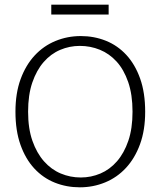

<svg xmlns="http://www.w3.org/2000/svg" viewBox="-20 -792 686 820"><path d="M325 -638Q382 -638 432 -618Q482 -598 519.5 -557.5Q557 -517 578.5 -456.5Q600 -396 600 -315Q600 -236 578 -176Q556 -116 518 -75Q480 -34 429 -13Q378 8 321 8Q264 8 214 -12Q164 -32 126.5 -72.5Q89 -113 67.5 -173.5Q46 -234 46 -315Q46 -394 68 -454Q90 -514 128 -555Q166 -596 217 -617Q268 -638 325 -638ZM100 -315Q100 -243 118.5 -190.5Q137 -138 168 -103Q199 -68 239.5 -51Q280 -34 325 -34Q369 -34 409 -51Q449 -68 479.5 -103Q510 -138 528 -190.5Q546 -243 546 -315Q546 -388 527.5 -441.5Q509 -495 478 -529Q447 -563 406.5 -579.5Q366 -596 321 -596Q277 -596 237 -579Q197 -562 166.5 -527Q136 -492 118 -439.5Q100 -387 100 -315ZM444 -772V-730H199V-772Z"/></svg>

Font: Mukta Malar ExtraLight
Style: Regular
Weight: 275
Designer: Aadarsh Rajan, Girish Dalvi, Yashodeep Gholap
Foundry: Ek Type
Version: Version 2.538;PS 1.000;hotconv 16.6.51;makeotf.lib2.5.65220;